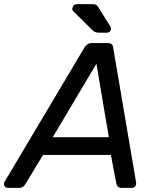

<svg xmlns="http://www.w3.org/2000/svg" viewBox="-60 -908 753 928"><path d="M-21 0Q-34 0 -38.5 -10Q-43 -20 -37 -31L348 -678Q354 -687 362.5 -693.5Q371 -700 384 -700H460Q474 -700 480 -694Q486 -688 487 -678L597 -31Q600 -16 594 -8Q588 0 578 0H527Q506 0 502 -22L476 -159H148L62 -17Q51 0 33 0ZM195 -245H466L406 -600ZM419 -750Q399 -750 388 -761L294 -854Q288 -860 290 -869Q294 -888 313 -888H385Q400 -888 405.5 -884Q411 -880 418 -869L474 -779Q477 -772 476 -766Q472 -750 457 -750Z"/></svg>

Font: Lubike
Style: Italic
Weight: 400
Italic angle: -12°
Foundry: Honoka55
Version: Version 1.000;July 22, 2022;FontCreator 14.0.0.2862 64-bit